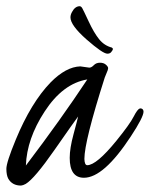

<svg xmlns="http://www.w3.org/2000/svg" viewBox="-21 -572 477 612"><path d="M233.4 -552.2C223.3 -552.2 215 -546.1 208.5 -533.7C205.2 -527.8 203.6 -522.1 203.6 -516.6C203.6 -499.7 220.8 -476.2 255.1 -446C289.5 -415.9 311.5 -400.9 321.3 -400.9C327.1 -400.9 331.4 -402.8 334 -406.7C337.2 -410.6 338.9 -413.6 338.9 -415.5C338.9 -417.5 337.9 -418.9 335.9 -419.9L335.4 -420.4C319.2 -424.6 305.6 -433.6 294.7 -447.3C283.8 -460.9 272.7 -479.8 261.5 -503.9C250.2 -528 243.5 -542 241.2 -545.9C238.9 -549.8 236.3 -551.9 233.4 -552.2ZM257.3 -318.8C201.3 -234.2 136.1 -142.7 61.5 -44.4C63.5 -101.1 83.3 -158.4 121.1 -216.3C159.8 -275.9 205.2 -310.1 257.3 -318.8ZM234.9 -360.4C204.3 -359.4 172.7 -342.3 140.1 -309.1C98.8 -266.4 61.8 -205.7 29.3 -127C9.1 -78.1 -0.9 -47 -0.7 -33.4C-0.6 -19.9 1.5 -9.6 5.4 -2.4C13.8 12.2 27.3 19.5 45.9 19.5C50.1 19.2 55.2 17.4 61 14.2C79.6 3.1 110.2 -33 152.8 -94.2C195.5 -155.4 220.5 -190.9 228 -200.7C226.4 -193.2 221.5 -174.4 213.4 -144.3C205.2 -114.2 201.2 -89 201.2 -68.8C201.2 -26.5 216.3 -5.4 246.6 -5.4C288.6 -5.4 338.4 -49.3 396 -137.2C423 -178.2 436.5 -204.6 436.5 -216.3C436.2 -222.5 433.1 -225.9 427.2 -226.6C426.6 -226.2 425.8 -226.1 424.8 -226.1C419.9 -225.1 413.3 -216.5 405 -200.2C396.7 -183.9 378.4 -158.4 350.1 -123.5C307.8 -71.5 276.7 -45.4 256.8 -45.4C251.3 -45.7 248.4 -52.4 248 -65.4C248 -102.9 269.7 -189.5 313 -325.2C313.6 -327.5 315.6 -332.2 318.8 -339.4C322.1 -346.5 323.7 -351.6 323.7 -354.7C323.7 -357.8 321.4 -361.5 316.7 -365.7C311.9 -370 305.6 -372.1 297.6 -372.1C289.6 -372.1 283.1 -369.5 278.1 -364.3C273 -359 268.2 -356.4 263.7 -356.4Z"/></svg>

Font: Kristi
Style: Medium
Weight: 400
Italic angle: -15°
Version: Version 1.003